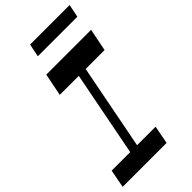

<svg xmlns="http://www.w3.org/2000/svg" viewBox="-278 -980 1051 1051"><g transform="rotate(-45 248.0 -454.5)"><path d="M144.5 -11.3 281.5 -715.3H334.8L197.8 -11.3ZM-0.7 0 19.3 -105.3H359.3L339.3 0ZM111.8 -599.5 137.9 -730H484.8L458.7 -599.5ZM176.4 -833.9 191.7 -909.1H497.7L482.4 -833.9Z"/></g></svg>

Font: Savate ExtraLight
Style: Italic
Weight: 200
Italic angle: -11°
Designer: Max Esnée
Foundry: Plomb Type
Version: Version 2.000